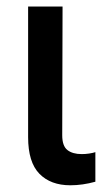

<svg xmlns="http://www.w3.org/2000/svg" viewBox="-20 -550 307 577"><path d="M168 -530.3 167 -143.6Q167 -111.3 182.6 -99.1Q198.2 -86.9 225.6 -86.9Q236.8 -86.9 248 -88.6Q259.3 -90.3 266.6 -92.8V-3.9Q228 6.8 191.4 6.8Q132.3 6.8 98.4 -27.8Q64.5 -62.5 64.5 -137.7V-530.3Z"/></svg>

Font: WEMIX Pretendard Medium
Style: Regular
Weight: 500
Designer: Base glyphs from Inter by Rasmus Andersson; Hangeul glyphs from Noto Sans CJK(Source Han Sans) by Jang Soo-young and Kan
Foundry: Kil Hyung-jin
Version: Version 1.000